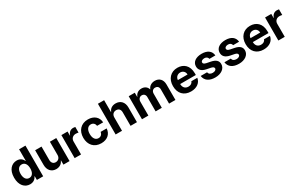

<svg xmlns="http://www.w3.org/2000/svg" viewBox="223 -2328 6045 3939"><g transform="rotate(-30 3245.5 -358.0)"><path d="M261.4 8.9C349.4 8.9 395.2 -41.9 416.2 -87.4H422.6V0H571.7V-727.3H420.8V-453.8H416.2C396 -498.2 352.3 -552.6 261 -552.6C141.3 -552.6 40.1 -459.5 40.1 -272C40.1 -89.5 137.1 8.9 261.4 8.9ZM194.6 -272.7C194.6 -367.2 234.4 -432.2 309.3 -432.2C382.8 -432.2 424 -370 424 -272.7C424 -175.4 382.1 -111.5 309.3 -111.5C235.1 -111.5 194.6 -177.6 194.6 -272.7Z M1045.5 -232.2C1045.8 -159.1 995.7 -120.7 941.4 -120.7C884.2 -120.7 847.3 -160.9 846.9 -225.1V-545.5H695.7V-198.2C696 -70.7 770.6 7.1 880.3 7.1C962.4 7.1 1021.3 -35.2 1045.8 -99.1H1051.5V0H1196.7V-545.5H1045.5Z M1317.5 0H1468.8V-308.6C1468.8 -375.7 1517.8 -421.9 1584.5 -421.9C1605.5 -421.9 1634.2 -418.3 1648.4 -413.7V-547.9C1634.9 -551.1 1616.1 -553.3 1600.9 -553.3C1539.8 -553.3 1489.7 -517.8 1469.8 -450.3H1464.1V-545.5H1317.5Z M1947.1 10.7C2092.3 10.7 2183.6 -74.6 2190.7 -199.9H2047.9C2039.1 -141.7 2000.7 -109 1948.9 -109C1878.2 -109 1832.4 -168.3 1832.4 -272.7C1832.4 -375.7 1878.6 -434.7 1948.9 -434.7C2004.3 -434.7 2039.8 -398.1 2047.9 -343.8H2190.7C2184.3 -469.8 2088.8 -552.6 1946.4 -552.6C1780.9 -552.6 1678.6 -437.9 1678.6 -270.6C1678.6 -104.8 1779.1 10.7 1947.1 10.7Z M2439.3 -315.3C2439.6 -385.7 2482.6 -426.8 2544.4 -426.8C2605.8 -426.8 2642 -387.4 2641.7 -320.3V0H2793V-347.3C2793.3 -475.1 2718 -552.6 2604.4 -552.6C2521.7 -552.6 2466.3 -513.5 2441.4 -449.2H2435V-727.3H2288V0H2439.3Z M2912.3 0H3063.6V-327.4C3063.6 -387.8 3101.9 -427.9 3152.3 -427.9C3202.1 -427.9 3235.4 -393.8 3235.4 -340.2V0H3382.1V-333.1C3382.1 -389.6 3414.4 -427.9 3469.5 -427.9C3517.8 -427.9 3554 -397.7 3554 -337V0H3704.9V-366.8C3704.9 -485.1 3634.6 -552.6 3533 -552.6C3453.1 -552.6 3391 -511.7 3368.6 -449.2H3362.9C3345.5 -512.4 3289.8 -552.6 3214.8 -552.6C3141.3 -552.6 3085.6 -513.5 3062.9 -449.2H3056.5V-545.5H2912.3Z M4072.8 10.7C4213.8 10.7 4304 -62.5 4320.7 -169.4H4179.7C4166.5 -126.8 4127.5 -102.3 4075.3 -102.3C3999.3 -102.3 3953.5 -150.2 3951.7 -234H4323.2V-275.6C4323.2 -460.9 4210.9 -552.6 4066.8 -552.6C3906.2 -552.6 3802.2 -438.6 3802.2 -270.2C3802.2 -97.3 3904.8 10.7 4072.8 10.7ZM3951.7 -327.8C3954.5 -390.3 4002.1 -439.6 4069.2 -439.6C4134.9 -439.6 4180.4 -392.8 4180.8 -327.8Z M4730.1 -381.4 4871.4 -381.7C4861.2 -490.4 4778.4 -552.6 4642 -552.6C4503.9 -552.6 4411.9 -487.9 4412.3 -382.8C4411.9 -301.1 4463.4 -248.2 4570 -226.9L4664.4 -208.1C4712 -198.5 4733.7 -181.1 4734.4 -153.8C4733.7 -121.4 4698.5 -98.4 4648.4 -98.4C4594.8 -98.4 4558.9 -121.4 4549.4 -166.9H4399.1C4414.1 -52.2 4503.9 10.7 4648.1 10.7C4786.6 10.7 4887.8 -61.4 4888.1 -169C4887.8 -247.9 4836.3 -295.1 4730.5 -316.8L4631.7 -336.6C4581 -347.7 4562.1 -365.1 4562.5 -391.3C4562.1 -424 4599.1 -445.3 4644.9 -445.3C4695.7 -445.3 4723.4 -417.3 4730.1 -381.4Z M5291.9 -381.4 5433.2 -381.7C5422.9 -490.4 5340.2 -552.6 5203.8 -552.6C5065.7 -552.6 4973.7 -487.9 4974.1 -382.8C4973.7 -301.1 5025.2 -248.2 5131.7 -226.9L5226.2 -208.1C5273.8 -198.5 5295.5 -181.1 5296.2 -153.8C5295.5 -121.4 5260.3 -98.4 5210.2 -98.4C5156.6 -98.4 5120.7 -121.4 5111.2 -166.9H4960.9C4975.9 -52.2 5065.7 10.7 5209.9 10.7C5348.4 10.7 5449.6 -61.4 5449.9 -169C5449.6 -247.9 5398.1 -295.1 5292.3 -316.8L5193.5 -336.6C5142.8 -347.7 5123.9 -365.1 5124.3 -391.3C5123.9 -424 5160.9 -445.3 5206.7 -445.3C5257.5 -445.3 5285.2 -417.3 5291.9 -381.4Z M5794 10.7C5935 10.7 6025.2 -62.5 6041.9 -169.4H5900.9C5887.8 -126.8 5848.7 -102.3 5796.5 -102.3C5720.5 -102.3 5674.7 -150.2 5672.9 -234H6044.4V-275.6C6044.4 -460.9 5932.2 -552.6 5788 -552.6C5627.5 -552.6 5523.4 -438.6 5523.4 -270.2C5523.4 -97.3 5626.1 10.7 5794 10.7ZM5672.9 -327.8C5675.8 -390.3 5723.4 -439.6 5790.5 -439.6C5856.2 -439.6 5901.6 -392.8 5902 -327.8Z M6143.1 0H6294.4V-308.6C6294.4 -375.7 6343.4 -421.9 6410.2 -421.9C6431.1 -421.9 6459.9 -418.3 6474.1 -413.7V-547.9C6460.6 -551.1 6441.8 -553.3 6426.5 -553.3C6365.4 -553.3 6315.3 -517.8 6295.5 -450.3H6289.8V-545.5H6143.1Z"/></g></svg>

Font: Margiela Sans
Style: Bold
Weight: 700
Designer: Stefan Endress, Andreas Faust
Version: Version 1.100;FEAKit 1.0